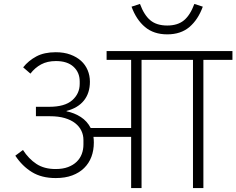

<svg xmlns="http://www.w3.org/2000/svg" viewBox="-20 -958 1204 978"><path d="M264 -51Q192 -51 142.5 -81.5Q93 -112 58 -165L97 -194Q126 -149 165.5 -123Q205 -97 263 -97Q300 -97 326.5 -107Q353 -117 370.5 -134Q388 -151 396.5 -173.5Q405 -196 405 -222V-245Q405 -270 394.5 -292Q384 -314 363 -330.5Q342 -347 310 -356.5Q278 -366 234 -366H163V-414H231Q310 -414 348 -447.5Q386 -481 386 -531V-543Q386 -589 354.5 -618Q323 -647 265 -647Q221 -647 189.5 -630Q158 -613 135 -583L98 -615Q125 -649 165 -670.5Q205 -692 264 -692Q306 -692 338.5 -680Q371 -668 393 -648Q415 -628 426.5 -600.5Q438 -573 438 -542Q438 -484 407.5 -446Q377 -408 319 -393V-391Q359 -383 391.5 -362Q424 -341 442 -306H648V-653H523V-698H1164V-653H1016V0H963V-653H701V0H648V-261H456Q457 -254 457.5 -247Q458 -240 458 -232Q458 -192 445.5 -159Q433 -126 408.5 -102Q384 -78 348 -64.5Q312 -51 264 -51ZM832 -783Q763 -783 718.5 -820.5Q674 -858 650 -924L693 -938Q714 -881 746 -854.5Q778 -828 832 -828Q885 -828 917 -854.5Q949 -881 970 -938L1013 -924Q989 -858 945 -820.5Q901 -783 832 -783Z"/></svg>

Font: IBM Plex Sans Devanagari Light
Style: Regular
Weight: 300
Designer: Mike Abbink, Paul van der Laan, Pieter van Rosmalen, Erin McLaughlin
Foundry: Bold Monday
Version: Version 1.1